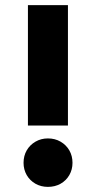

<svg xmlns="http://www.w3.org/2000/svg" viewBox="-20 -725 375 750"><path d="M89.1 -234.7V-705H245.4V-234.7ZM167.1 5Q140.3 5 118.5 -7.3Q96.7 -19.7 84.3 -41.2Q72 -62.8 72 -88.9Q72 -116 84.3 -137.5Q96.7 -158.9 118.5 -171.6Q140.3 -184.3 167.1 -184.3Q194.9 -184.3 216.7 -171.6Q238.5 -158.9 250.9 -137.5Q263.2 -116 263.2 -88.9Q263.2 -62.8 250.9 -41.2Q238.5 -19.7 216.7 -7.3Q194.9 5 167.1 5Z"/></svg>

Font: TikTok Sans Light
Style: Regular
Weight: 300
Version: Version 4.000